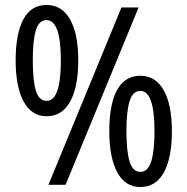

<svg xmlns="http://www.w3.org/2000/svg" viewBox="-20 -744 754 773"><path d="M168 -724Q229 -724 262 -666Q295 -608 295 -501Q295 -394 262.5 -335Q230 -276 168 -276Q107 -276 75 -335.5Q43 -395 43 -501Q43 -608 74 -666Q105 -724 168 -724ZM538 -714 244 0H175L469 -714ZM167 -663Q137 -663 124.5 -622.5Q112 -582 112 -501Q112 -419 124.5 -378.5Q137 -338 168 -338Q225 -338 225 -501Q225 -663 167 -663ZM545 -439Q606 -439 639 -381Q672 -323 672 -216Q672 -108 639.5 -49.5Q607 9 545 9Q484 9 452 -50.5Q420 -110 420 -216Q420 -325 451.5 -382Q483 -439 545 -439ZM545 -378Q515 -378 502 -337.5Q489 -297 489 -216Q489 -134 502 -93Q515 -52 545 -52Q575 -52 588.5 -93Q602 -134 602 -216Q602 -378 545 -378Z"/></svg>

Font: Noto Sans Hebrew Condensed
Style: Regular
Weight: 400
Width: 3
Designer: Monotype Design Team
Foundry: Monotype Imaging Inc.
Version: Version 2.004; ttfautohint (v1.8.4.7-5d5b)